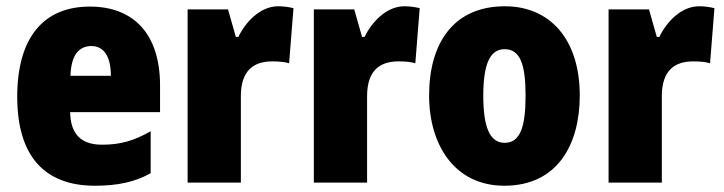

<svg xmlns="http://www.w3.org/2000/svg" viewBox="-20 -583 2310 613"><path d="M267 -562C119 -562 35 -463 35 -274C35 -86 121 10 283 10C356 10 411 -2 461 -30V-164C407 -133 363 -121 306 -121C238 -121 205 -156 204 -225H491V-310C491 -474 407 -562 267 -562ZM272 -436C310 -436 334 -405 334 -341H205C207 -410 234 -436 272 -436Z M868 -563C811 -563 764 -513 741 -465H733L708 -553H579V0H749V-276C749 -357 789 -387 849 -387C874 -387 890 -385 903 -381L917 -557C900 -561 884 -563 868 -563Z M1271 -563C1214 -563 1167 -513 1144 -465H1136L1111 -553H982V0H1152V-276C1152 -357 1192 -387 1252 -387C1277 -387 1293 -385 1306 -381L1320 -557C1303 -561 1287 -563 1271 -563Z M1831 -278C1831 -460 1734 -563 1592 -563C1427 -563 1350 -444 1350 -278C1350 -120 1432 10 1590 10C1761 10 1831 -123 1831 -278ZM1523 -277C1523 -378 1544 -426 1591 -426C1641 -426 1658 -377 1658 -278C1658 -178 1641 -127 1591 -127C1543 -127 1523 -179 1523 -277Z M2212 -563C2155 -563 2108 -513 2085 -465H2077L2052 -553H1923V0H2093V-276C2093 -357 2133 -387 2193 -387C2218 -387 2234 -385 2247 -381L2261 -557C2244 -561 2228 -563 2212 -563Z"/></svg>

Font: Noto Sans Sinhala Condensed Black
Style: Regular
Weight: 900
Width: 3
Designer: Jelle Bosma - Monotype Design Team
Foundry: Monotype Imaging Inc.
Version: Version 2.006